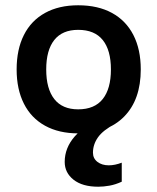

<svg xmlns="http://www.w3.org/2000/svg" viewBox="-20 -486 595 727"><path d="M276 -466Q351 -466 404 -437Q457 -408 485 -353.5Q513 -299 513 -223Q513 -109 450.5 -45Q388 19 276 19Q203 19 150.5 -10Q98 -39 70.5 -93.5Q43 -148 43 -223Q43 -299 70.5 -353.5Q98 -408 150.5 -437Q203 -466 276 -466ZM276 -373Q216 -373 185.5 -334.5Q155 -296 155 -223Q155 -150 185.5 -111Q216 -72 276 -72Q338 -72 369 -111Q400 -150 400 -223Q400 -296 369 -334.5Q338 -373 276 -373ZM384 -47 416 -17Q370 7 351 34Q332 61 332 92Q332 114 349 127Q366 140 392 140Q415 140 441 130V202Q417 213 394.5 217Q372 221 352 221Q292 221 258.5 194.5Q225 168 225 127Q225 74 263 30.5Q301 -13 384 -47Z"/></svg>

Font: Podkova
Style: Bold
Weight: 700
Designer: Ilya Yudin
Foundry: Cyreal (www.cyreal.org)
Version: Version 2.102; ttfautohint (v1.8.1.43-b0c9)